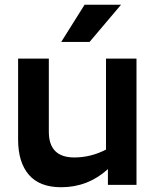

<svg xmlns="http://www.w3.org/2000/svg" viewBox="-20 -776 653 806"><path d="M553 0H433V-66Q349 10 237 10Q146 10 101 -42.5Q56 -95 56 -190V-530H185V-223Q185 -115 292 -115Q361 -115 425 -148V-530H553ZM335 -756H488L356 -600H237Z"/></svg>

Font: Roundo SemiBold
Style: Regular
Weight: 600
Designer: Namrata Goyal (Gurmukhi), Shiva Nallaperumal (Latin)
Foundry: Indian Type Foundry
Version: Version 1.000;PS 1.0;hotconv 1.0.88;makeotf.lib2.5.647800